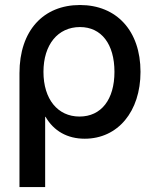

<svg xmlns="http://www.w3.org/2000/svg" viewBox="-20 -546 616 770"><path d="M58.1 -252.4V204.1H161.1V-77.6H162.6C195.8 -20.5 250 10.3 319.8 10.3C452.6 10.3 543.5 -98.6 543.5 -257.8C543.5 -423.3 446.8 -525.9 300.8 -525.9C154.3 -525.9 58.1 -423.8 58.1 -252.4ZM298.8 -78.6C211.4 -78.6 154.3 -148.4 154.3 -257.8C154.3 -366.7 211.9 -437.5 300.8 -437.5C386.7 -437.5 439 -369.1 439 -257.8C439 -147 386.2 -78.6 298.8 -78.6Z"/></svg>

Font: Inteeer Medium
Style: Regular
Weight: 500
Designer: Rasmus Andersson
Foundry: rsms
Version: Version 4.001;Glyphs 3.4 (3402)